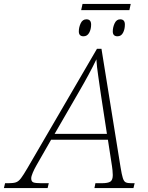

<svg xmlns="http://www.w3.org/2000/svg" viewBox="-80 -964 757 984"><path d="M336 -912 343 -944H590L583 -912ZM348 -778Q324 -778 324 -803Q324 -824 333.5 -844.5Q343 -865 363 -865Q387 -865 387 -838Q387 -814 377 -796Q367 -778 348 -778ZM522 -778Q498 -778 498 -803Q498 -824 507.5 -844.5Q517 -865 536 -865Q560 -865 560 -838Q560 -814 550.5 -796Q541 -778 522 -778ZM-60 0 -54 -25H-37Q-12 -25 1.5 -29.5Q15 -34 27.5 -50.5Q40 -67 61 -103L417 -714H440L538 -106Q544 -69 549.5 -51.5Q555 -34 564.5 -29.5Q574 -25 593 -25H610L604 0H404L409 -25H440Q474 -25 486 -33.5Q498 -42 498 -67Q498 -78 496.5 -92Q495 -106 494 -112L473 -248H182L107 -117Q96 -98 88 -79Q80 -60 80 -50Q80 -34 90.5 -29.5Q101 -25 132 -25H170L164 0ZM322 -489 200 -278H468L437 -480Q431 -524 423.5 -574Q416 -624 414 -660Q397 -624 373.5 -580.5Q350 -537 322 -489Z"/></svg>

Font: Noto Serif ExtraLight
Style: Italic
Weight: 200
Italic angle: -12°
Designer: Monotype Design Team
Foundry: Monotype Imaging Inc.
Version: Version 2.014; ttfautohint (v1.8.4.7-5d5b)